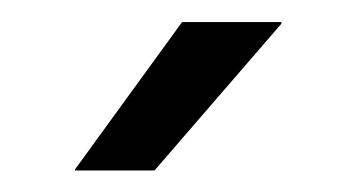

<svg xmlns="http://www.w3.org/2000/svg" viewBox="-20 -703 324 174"><path d="M145 -683H235V-681.5L120 -548.5H48V-549.5Z"/></svg>

Font: Anek Gujarati
Style: Regular
Weight: 400
Designer: Mrunmayee Ghaisas (Gujarati), Yesha Goshar (Latin)
Foundry: Ek Type
Version: Version 1.003